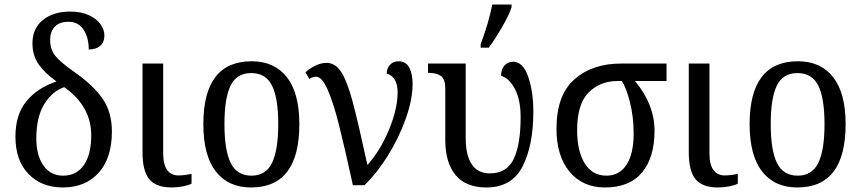

<svg xmlns="http://www.w3.org/2000/svg" viewBox="-20 -816 3795 846"><path d="M48 -214Q48 -311 96.5 -370Q145 -429 229 -457Q177 -494 150 -533Q123 -572 123 -625Q123 -691 169 -728Q215 -765 289 -765Q338 -765 372 -749Q406 -733 423 -709Q440 -685 440 -660Q440 -630 421.5 -614Q403 -598 371 -598Q371 -651 348 -685.5Q325 -720 282 -720Q242 -720 221.5 -698.5Q201 -677 201 -639Q201 -598 224.5 -569Q248 -540 313 -495Q393 -438 433 -379.5Q473 -321 473 -237Q473 -119 414.5 -54.5Q356 10 257 10Q163 10 105.5 -49.5Q48 -109 48 -214ZM382 -220Q382 -348 263 -432Q210 -414 175 -357Q140 -300 140 -206Q140 -131 171.5 -86.5Q203 -42 258 -42Q317 -42 349.5 -88.5Q382 -135 382 -220Z M608 -145V-536H699V-141Q699 -91 716.5 -67Q734 -43 766 -43Q791 -43 824 -50V-7Q812 0 787 5Q762 10 736 10Q669 10 638.5 -25.5Q608 -61 608 -145Z M876 -269Q876 -546 1089 -546Q1189 -546 1244 -476Q1299 -406 1299 -269Q1299 10 1086 10Q986 10 931 -60.5Q876 -131 876 -269ZM1206 -269Q1206 -384 1178.5 -439Q1151 -494 1087 -494Q1023 -494 996 -439Q969 -384 969 -269Q969 -154 996.5 -98Q1024 -42 1088 -42Q1151 -42 1178.5 -98Q1206 -154 1206 -269Z M1373 -478Q1357 -478 1343 -468L1326 -498Q1375 -539 1419 -539Q1457 -539 1483 -499.5Q1509 -460 1533 -371Q1557 -282 1599 -89Q1655 -151 1693.5 -243.5Q1732 -336 1732 -409Q1732 -477 1684 -492Q1684 -515 1698.5 -530.5Q1713 -546 1735 -546Q1769 -546 1783.5 -518Q1798 -490 1798 -446Q1798 -378 1768 -293.5Q1738 -209 1689.5 -131Q1641 -53 1586 0H1535Q1498 -169 1473 -268Q1448 -367 1423 -422.5Q1398 -478 1373 -478Z M2098 -621Q2134 -718 2149 -796H2234V-784Q2223 -750 2193 -698Q2163 -646 2134 -606H2098ZM1942 -200V-426Q1942 -467 1923 -481Q1904 -495 1868 -495H1866V-536H2032V-208Q2032 -131 2059 -91.5Q2086 -52 2138 -52Q2214 -52 2244 -116.5Q2274 -181 2274 -299Q2274 -377 2248.5 -424.5Q2223 -472 2188 -482Q2188 -511 2203 -527.5Q2218 -544 2241 -544Q2284 -544 2307 -479Q2330 -414 2330 -324Q2330 -175 2282.5 -82.5Q2235 10 2123 10Q2033 10 1987.5 -44.5Q1942 -99 1942 -200Z M2432 -248Q2432 -397 2511 -466.5Q2590 -536 2717 -536H2917V-459H2778Q2864 -355 2864 -240Q2864 -122 2809 -56Q2754 10 2646 10Q2547 10 2489.5 -59.5Q2432 -129 2432 -248ZM2772 -228Q2772 -301 2755.5 -366Q2739 -431 2720 -459H2701Q2624 -459 2573.5 -408.5Q2523 -358 2523 -242Q2523 -150 2556.5 -96Q2590 -42 2652 -42Q2709 -42 2740.5 -90Q2772 -138 2772 -228Z M3015 -145V-536H3106V-141Q3106 -91 3123.5 -67Q3141 -43 3173 -43Q3198 -43 3231 -50V-7Q3219 0 3194 5Q3169 10 3143 10Q3076 10 3045.5 -25.5Q3015 -61 3015 -145Z M3283 -269Q3283 -546 3496 -546Q3596 -546 3651 -476Q3706 -406 3706 -269Q3706 10 3493 10Q3393 10 3338 -60.5Q3283 -131 3283 -269ZM3613 -269Q3613 -384 3585.5 -439Q3558 -494 3494 -494Q3430 -494 3403 -439Q3376 -384 3376 -269Q3376 -154 3403.5 -98Q3431 -42 3495 -42Q3558 -42 3585.5 -98Q3613 -154 3613 -269Z"/></svg>

Font: Noto Serif Narrow
Style: Regular
Weight: 400
Width: 4
Designer: Monotype Design Team
Foundry: Monotype Imaging Inc.
Version: Version 1.001